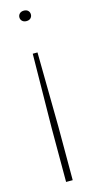

<svg xmlns="http://www.w3.org/2000/svg" viewBox="-115 -551 377 779"><g transform="rotate(-15 74.0 -162.0)"><path d="M87.9 195.8H60.1V-29.8L64 -341.8H84L87.9 -29.8ZM91.8 -482.4Q85.4 -476.1 74.2 -476.1Q63 -476.1 56.4 -482.4Q49.8 -488.8 49.8 -498Q49.8 -507.3 56.4 -513.7Q63 -520 74.2 -520Q85.4 -520 91.8 -513.7Q98.1 -507.3 98.1 -498Q98.1 -488.8 91.8 -482.4Z"/></g></svg>

Font: Creato Display Thin
Style: Regular
Weight: 265
Version: Version 1.000